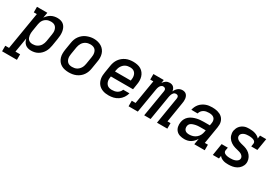

<svg xmlns="http://www.w3.org/2000/svg" viewBox="-12 -1429 3582 2522"><g transform="rotate(30 1779.0 -168.0)"><path d="M-42 205V121H15L109 -446H63V-530H220L206 -448Q220 -469 238.5 -487Q257 -505 279 -516.5Q301 -528 324.5 -533Q348 -538 372 -538Q400 -538 426 -530Q452 -522 470.5 -504Q489 -486 499.5 -461Q510 -436 513.5 -409.5Q517 -383 515.5 -355Q514 -327 509 -299L491 -189Q487 -164 479 -139Q471 -114 457.5 -91Q444 -68 424.5 -48.5Q405 -29 381.5 -16Q358 -3 332.5 2.5Q307 8 282 8Q257 8 233.5 1.5Q210 -5 192.5 -20Q175 -35 164.5 -56Q154 -77 149 -100L112 121H183V205ZM257 -76Q274 -76 290.5 -79.5Q307 -83 322.5 -91Q338 -99 351.5 -111.5Q365 -124 374 -139Q383 -154 388.5 -170Q394 -186 397 -203L415 -313Q418 -330 418.5 -347.5Q419 -365 415.5 -381Q412 -397 404 -411.5Q396 -426 383.5 -436Q371 -446 354.5 -450Q338 -454 320 -454Q304 -454 288.5 -451Q273 -448 258.5 -441Q244 -434 231.5 -423Q219 -412 210 -398Q201 -384 196 -369Q191 -354 188 -338L170 -228Q167 -210 166 -192.5Q165 -175 167.5 -158Q170 -141 176 -125Q182 -109 194 -97.5Q206 -86 222.5 -81Q239 -76 257 -76Z M854 8Q823 8 793 2Q763 -4 737.5 -19Q712 -34 694.5 -57.5Q677 -81 668.5 -109.5Q660 -138 660.5 -169Q661 -200 666 -231L684 -341Q688 -368 697.5 -395Q707 -422 724 -445.5Q741 -469 764 -488Q787 -507 813.5 -518Q840 -529 867 -535Q894 -541 922 -541Q953 -541 982.5 -533.5Q1012 -526 1037 -511Q1062 -496 1080 -472.5Q1098 -449 1106.5 -420.5Q1115 -392 1115 -361Q1115 -330 1109 -299L1091 -189Q1087 -162 1077.5 -135.5Q1068 -109 1051.5 -85Q1035 -61 1012 -42.5Q989 -24 962.5 -12.5Q936 -1 908.5 3.5Q881 8 854 8ZM855 -76Q872 -76 889 -79Q906 -82 922 -90Q938 -98 951 -110.5Q964 -123 973.5 -138Q983 -153 988.5 -169.5Q994 -186 997 -203L1015 -313Q1018 -330 1018.5 -347.5Q1019 -365 1015.5 -381.5Q1012 -398 1004 -412.5Q996 -427 982.5 -436.5Q969 -446 952 -450Q935 -454 918 -454Q901 -454 884.5 -450.5Q868 -447 852 -439Q836 -431 823 -418.5Q810 -406 801 -391Q792 -376 786.5 -360Q781 -344 778 -327L760 -217Q757 -200 756.5 -182.5Q756 -165 759.5 -149Q763 -133 771 -118.5Q779 -104 792 -94Q805 -84 821.5 -80Q838 -76 855 -76Q855 -76 855 -76Q855 -76 855 -76Z M1459 8Q1435 8 1412 5Q1389 2 1367.5 -6Q1346 -14 1328 -26.5Q1310 -39 1296.5 -56Q1283 -73 1274.5 -94Q1266 -115 1262.5 -137.5Q1259 -160 1260.5 -184Q1262 -208 1266 -231L1284 -341Q1288 -368 1297.5 -394.5Q1307 -421 1324 -445Q1341 -469 1364 -487.5Q1387 -506 1413 -517.5Q1439 -529 1467 -533.5Q1495 -538 1521 -538Q1552 -538 1582.5 -532Q1613 -526 1638 -511Q1663 -496 1680.5 -472.5Q1698 -449 1706.5 -420.5Q1715 -392 1715 -361Q1715 -330 1709 -299L1697 -223H1361L1360 -217Q1357 -200 1356.5 -182Q1356 -164 1360 -148Q1364 -132 1372.5 -117.5Q1381 -103 1394 -93.5Q1407 -84 1424 -80Q1441 -76 1459 -76Q1478 -76 1498 -79.5Q1518 -83 1536 -92.5Q1554 -102 1568 -118Q1582 -134 1588 -153H1683Q1674 -117 1652.5 -85Q1631 -53 1599 -31Q1567 -9 1530.5 -0.5Q1494 8 1459 8ZM1375 -307H1614L1615 -313Q1618 -330 1618.5 -347.5Q1619 -365 1615.5 -381.5Q1612 -398 1604 -412Q1596 -426 1583 -436Q1570 -446 1553.5 -450Q1537 -454 1520 -454Q1503 -454 1486 -451Q1469 -448 1453 -440Q1437 -432 1424 -419.5Q1411 -407 1401.5 -392Q1392 -377 1386.5 -360.5Q1381 -344 1378 -327Z M1758 0V-84H1816L1876 -446H1829V-530H1986L1978 -481Q1986 -493 1996.5 -504Q2007 -515 2019.5 -523Q2032 -531 2046 -534.5Q2060 -538 2074 -538Q2074 -538 2074 -538Q2074 -538 2074 -538Q2092 -538 2107.5 -532.5Q2123 -527 2134 -515.5Q2145 -504 2151 -489Q2157 -474 2159 -457Q2166 -474 2177 -489Q2188 -504 2202 -515.5Q2216 -527 2233.5 -532.5Q2251 -538 2268 -538Q2268 -538 2268 -538Q2268 -538 2268 -538Q2285 -538 2301 -532.5Q2317 -527 2328 -515Q2339 -503 2345 -487.5Q2351 -472 2353 -455Q2355 -438 2353.5 -420.5Q2352 -403 2349 -386L2300 -84H2346V0H2189L2255 -402Q2257 -412 2256 -421.5Q2255 -431 2250 -439Q2245 -447 2236 -450.5Q2227 -454 2217 -454Q2208 -454 2198.5 -450Q2189 -446 2182.5 -439Q2176 -432 2171 -423.5Q2166 -415 2162.5 -406Q2159 -397 2157 -388Q2155 -379 2153 -370L2092 0H1995L2062 -402Q2064 -412 2063 -421.5Q2062 -431 2056.5 -439Q2051 -447 2042 -450.5Q2033 -454 2023 -454Q2014 -454 2005 -450Q1996 -446 1989 -439Q1982 -432 1977 -423.5Q1972 -415 1969 -406Q1966 -397 1963.5 -388Q1961 -379 1960 -370L1898 0Z M2606 8Q2571 8 2538.5 -1.5Q2506 -11 2484 -35Q2462 -59 2455 -92.5Q2448 -126 2454 -161Q2458 -188 2471.5 -213.5Q2485 -239 2507 -257.5Q2529 -276 2555.5 -287.5Q2582 -299 2609 -305.5Q2636 -312 2663 -314.5Q2690 -317 2717 -317H2808L2815 -359Q2818 -380 2813 -399.5Q2808 -419 2793.5 -432Q2779 -445 2759 -449.5Q2739 -454 2718 -454Q2698 -454 2678 -450.5Q2658 -447 2640 -437Q2622 -427 2608.5 -410Q2595 -393 2591 -372H2495Q2500 -397 2510.5 -420Q2521 -443 2537.5 -463Q2554 -483 2576 -498Q2598 -513 2621.5 -522Q2645 -531 2669.5 -534.5Q2694 -538 2718 -538Q2739 -538 2759.5 -536Q2780 -534 2799.5 -528.5Q2819 -523 2836.5 -514.5Q2854 -506 2868.5 -493Q2883 -480 2893 -463Q2903 -446 2908 -426.5Q2913 -407 2912.5 -386.5Q2912 -366 2909 -345L2866 -84H2913V0H2755L2770 -90Q2757 -68 2739.5 -49Q2722 -30 2700 -16.5Q2678 -3 2654 2.5Q2630 8 2606 8ZM2632 -76Q2660 -76 2687.5 -84.5Q2715 -93 2737.5 -112Q2760 -131 2773 -157Q2786 -183 2790 -211L2794 -233H2717Q2705 -233 2693 -232.5Q2681 -232 2669 -231Q2657 -230 2645 -227.5Q2633 -225 2621 -221.5Q2609 -218 2597.5 -213.5Q2586 -209 2575.5 -201Q2565 -193 2559 -182Q2553 -171 2551 -159Q2548 -141 2552.5 -124Q2557 -107 2569 -95.5Q2581 -84 2598 -80Q2615 -76 2632 -76Z M3272 8Q3253 8 3233.5 6Q3214 4 3196 -2Q3178 -8 3162.5 -18Q3147 -28 3136 -43L3129 0H3036L3065 -181H3159L3151 -136Q3149 -124 3153.5 -113.5Q3158 -103 3166.5 -96.5Q3175 -90 3185.5 -86Q3196 -82 3207.5 -80Q3219 -78 3230.5 -77Q3242 -76 3254 -76Q3272 -76 3290 -78Q3308 -80 3326 -86Q3344 -92 3359.5 -105Q3375 -118 3378 -136Q3381 -155 3371.5 -170.5Q3362 -186 3347 -195.5Q3332 -205 3314.5 -210Q3297 -215 3279.5 -219.5Q3262 -224 3245 -228.5Q3228 -233 3212 -240.5Q3196 -248 3181 -258Q3166 -268 3154 -280Q3142 -292 3132.5 -307Q3123 -322 3117.5 -338.5Q3112 -355 3110 -373.5Q3108 -392 3111 -411Q3115 -430 3122.5 -448Q3130 -466 3142.5 -481.5Q3155 -497 3171.5 -508.5Q3188 -520 3206.5 -527Q3225 -534 3244 -536Q3263 -538 3281 -538Q3304 -538 3326 -535.5Q3348 -533 3368.5 -526.5Q3389 -520 3407.5 -509Q3426 -498 3439 -482L3446 -530H3540L3510 -349H3417L3424 -394Q3426 -406 3421.5 -416.5Q3417 -427 3408.5 -433.5Q3400 -440 3389.5 -444Q3379 -448 3367.5 -450Q3356 -452 3344.5 -453Q3333 -454 3322 -454Q3305 -454 3287.5 -452Q3270 -450 3253.5 -444Q3237 -438 3222.5 -425Q3208 -412 3206 -395Q3203 -379 3209.5 -365Q3216 -351 3227.5 -341.5Q3239 -332 3253.5 -326Q3268 -320 3282.5 -316Q3297 -312 3312 -308.5Q3327 -305 3342 -300.5Q3357 -296 3370.5 -290Q3384 -284 3397 -276Q3410 -268 3421 -258Q3432 -248 3441 -236.5Q3450 -225 3457 -211.5Q3464 -198 3468 -183.5Q3472 -169 3473.5 -153Q3475 -137 3472 -121Q3467 -90 3446.5 -62.5Q3426 -35 3396.5 -19Q3367 -3 3335.5 2.5Q3304 8 3273 8Q3273 8 3272.5 8Q3272 8 3272 8Z"/></g></svg>

Font: Iosevka Slab MdExObl
Style: Regular
Weight: 500
Width: 7
Italic angle: -9°
Monospace: yes
Designer: Belleve Invis
Foundry: Belleve Invis
Version: Version 11.1.1; ttfautohint (v1.8.3)